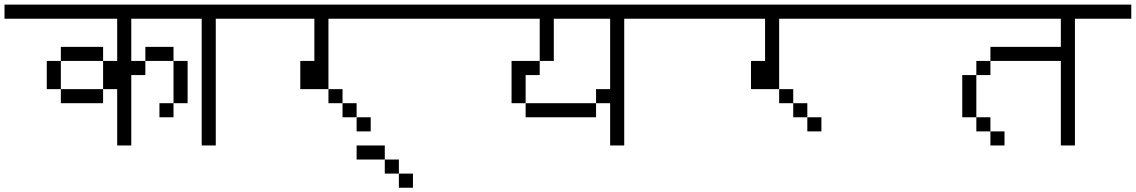

<svg xmlns="http://www.w3.org/2000/svg" viewBox="-20 -708 5040 852"><path d="M1000 -625V-687.5H0V-625H500V-437.5H437.5Q437.5 -437.5 437.5 -312.5H250V-250H437.5V-312.5H500Q500 -312.5 500 -62.5H562.5V-375H625V-437.5H562.5V-625ZM750 -250H687.5V-187.5H750ZM750 -250H812.5V-437.5H750ZM250 -312.5Q250 -312.5 250 -437.5H187.5Q187.5 -437.5 187.5 -312.5ZM250 -437.5H437.5V-500H250ZM625 -437.5H750V-500H625Z M1000 -625V-687.5H750V-625H875V-62.5H937.5V-625Z M1625 -125V-187.5H1562.5V-125ZM2000 -625V-687.5H1000V-625H1375V-437.5H1312.5Q1312.5 -437.5 1312.5 -312.5H1437.5V-250H1500V-187.5H1562.5V-250H1500V-312.5H1437.5V-625Z M1812.5 125V62.5H1750V125ZM1750 62.5V0H1687.5V62.5ZM1687.5 0V-62.5H1562.5V0Z M3000 -625V-687.5H2000V-625H2375V-437.5H2250V-250H2312.5V-187.5H2625V-250H2312.5Q2312.5 -250 2312.5 -375H2375V-437.5H2437.5V-625H2687.5V-312.5H2625V-250H2687.5V-62.5H2750V-625Z M3625 -125V-187.5H3562.5V-125ZM4000 -625V-687.5H3000V-625H3375V-437.5H3312.5Q3312.5 -437.5 3312.5 -312.5H3437.5V-250H3500V-187.5H3562.5V-250H3500V-312.5H3437.5V-625Z M4437.5 -62.5V-125H4375V-62.5ZM5000 -625V-687.5H4000V-625H4687.5Q4687.5 -625 4687.5 -500H4375V-437.5H4312.5V-375H4250V-187.5H4312.5V-125H4375V-187.5H4312.5V-375H4375V-437.5H4687.5Q4687.5 -437.5 4687.5 -62.5H4750V-625Z"/></svg>

Font: UnifontExMono
Style: Regular
Weight: 500
Version: Version 15.0.06